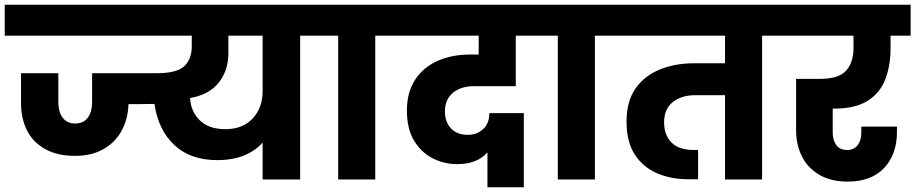

<svg xmlns="http://www.w3.org/2000/svg" viewBox="-37 -760 3876 813"><path d="M281 -100Q206 -100 154.5 -128.5Q103 -157 77.5 -207.5Q52 -258 52 -324V-450H210V-328Q210 -286 228.5 -261.5Q247 -237 282 -237Q316 -237 334.5 -261.5Q353 -286 353 -328V-450H627Q712 -450 743.5 -480Q775 -510 775 -564V-609H-17V-740H1331V-609H1234V0H1075V-156Q1045 -122 997 -102Q949 -82 883 -82Q769 -82 701 -146Q633 -210 617 -320Q588 -319 545 -319H507Q505 -255 477.5 -205.5Q450 -156 400 -128Q350 -100 281 -100ZM930 -535Q930 -462 889.5 -410.5Q849 -359 768 -345Q771 -287 809.5 -250Q848 -213 917 -213Q991 -213 1033 -258.5Q1075 -304 1075 -373V-609H930Z M1395 0V-609H1297V-740H1650V-609H1552V0Z M2027 33V-115Q1984 -65 1899 -65Q1843 -65 1794.5 -90Q1746 -115 1716 -165Q1686 -215 1686 -292Q1686 -369 1720.5 -422Q1755 -475 1815.5 -502Q1876 -529 1952 -529H1990V-609H1616V-740H2262L2261 -609H2147V-395H1969Q1915 -395 1881 -367Q1847 -339 1847 -288Q1847 -243 1873 -216Q1899 -189 1944 -189Q1982 -189 2008.5 -213Q2035 -237 2035 -281H2181V33Z M2325 0V-609H2227V-740H2580V-609H2482V0Z M2546 -609V-740H3288V-609H3190V0H3033V-357H2908Q2848 -357 2811.5 -327.5Q2775 -298 2775 -242Q2775 -189 2806 -157Q2837 -125 2900 -125H2919V-1H2876Q2804 -1 2745 -26.5Q2686 -52 2651 -105.5Q2616 -159 2616 -245Q2616 -332 2654.5 -386Q2693 -440 2757.5 -466Q2822 -492 2900 -492H3033V-609Z M3553 9Q3481 9 3432 -20Q3383 -49 3358.5 -98Q3334 -147 3334 -208V-426H3435Q3515 -426 3546 -461Q3577 -496 3577 -556V-609H3254V-740H3819V-609H3734V-556Q3734 -483 3712 -425Q3690 -367 3637.5 -333.5Q3585 -300 3494 -300H3489V-200Q3489 -168 3503.5 -146.5Q3518 -125 3550 -125Q3579 -125 3594.5 -145Q3610 -165 3610 -196V-224H3761Q3761 -216 3761 -210.5Q3761 -205 3761 -201Q3761 -106 3706.5 -48.5Q3652 9 3553 9Z"/></svg>

Font: Poppins
Style: Bold
Weight: 700
Designer: Ninad Kale (Devanagari), Jonny Pinhorn (Latin)
Version: Version 5.002